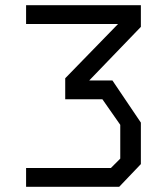

<svg xmlns="http://www.w3.org/2000/svg" viewBox="-20 -716 640 736"><path d="M80 -696V-624H432.5L230 -416V-335.5H372.5L441 -237.5V-108L405 -72H80V0H437L520 -87V-246L411 -407.5H322L520 -613V-696Z"/></svg>

Font: Kode Mono
Style: Regular
Weight: 400
Monospace: yes
Designer: Isa Ozler
Foundry: Kadena LLC
Version: Version 1.000;gftools[0.9.28]